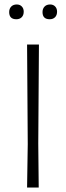

<svg xmlns="http://www.w3.org/2000/svg" viewBox="-20 -838 295 858"><path d="M55 -818Q69 -818 77.5 -809Q86 -800 86 -786Q86 -770 77 -761Q68 -752 53 -752Q21 -752 21 -784Q21 -799 30 -808.5Q39 -818 55 -818ZM204 -818Q218 -818 226.5 -809Q235 -800 235 -786Q235 -770 226 -761Q217 -752 202 -752Q170 -752 170 -784Q170 -799 179 -808.5Q188 -818 204 -818ZM154 -639 151 -197 153 0H101L104 -194L101 -639Z"/></svg>

Font: Alegreya Sans Light
Style: Regular
Weight: 300
Designer: Juan Pablo del Peral
Foundry: Huerta Tipografica
Version: Version 2.007